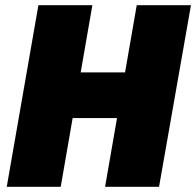

<svg xmlns="http://www.w3.org/2000/svg" viewBox="-20 -720 756 740"><path d="M507 -700 462 -441H291L336 -700H128L6 0H214L260 -265H431L385 0H593L716 -700Z"/></svg>

Font: Fixel Text 20240404 Black
Style: Italic
Weight: 900
Width: 4
Italic angle: -10°
Designer: AlfaBravo + MacPaw
Foundry: Kyrylo Tkachov, Marchela Mozhyna, Serhii Makarenko, Maria Weinstein, Zakhar Kryvoshyya
Version: Version 1.211;Glyphs 3.2 (3225)